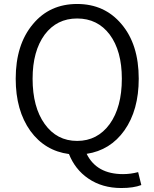

<svg xmlns="http://www.w3.org/2000/svg" viewBox="-20 -765 777 966"><path d="M205 -141Q266 -56 368 -56Q470 -56 532 -141Q593 -226 593 -369Q593 -509 532 -591Q471 -672 368 -672Q266 -672 205 -591Q144 -508 144 -369Q144 -226 205 -141ZM691 166Q652 181 590 181Q494 181 424 133Q358 88 327 10Q206 -6 133 -106Q59 -209 59 -369Q59 -541 146 -644Q230 -745 368 -745Q506 -745 591 -644Q678 -542 678 -369Q678 -211 606 -109Q535 -9 416 9Q466 111 599 111Q637 111 675 101Z"/></svg>

Font: Noto Sans CJK KR DemiLight
Style: Regular
Weight: 350
Designer: Ryoko NISHIZUKA à€õÀ (kana & ideographs); Paul D. Hunt (Latin, Greek & Cyrillic); Wenlong ZHANG NG  (bopomofo); Sandoll 
Foundry: Adobe Systems Incorporated
Version: Version 1.004 April 21, 2017